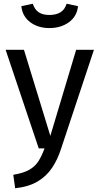

<svg xmlns="http://www.w3.org/2000/svg" viewBox="-20 -793 532 1026"><path d="M387 -527H482L306 3Q288 59 258.5 103.5Q229 148 181.5 176.5Q134 205 61 213L51 141Q105 132 136 114.5Q167 97 185 69Q203 41 218 0H187L10 -527H108L249 -67ZM244 -643Q184 -643 142 -674Q100 -705 94 -760L155 -773Q166 -741 187.5 -727Q209 -713 244 -713Q279 -713 302.5 -727Q326 -741 336 -773L397 -760Q391 -705 348 -674Q305 -643 244 -643Z"/></svg>

Font: Fira Sans Variable
Style: Regular
Weight: 400
Designer: Carrois Corporate & Edenspiekermann AG
Foundry: Carrois Corporate GbR & Edenspiekermann AG
Version: Version 4.202